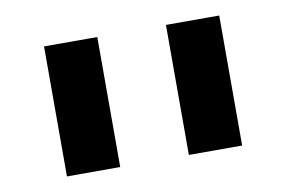

<svg xmlns="http://www.w3.org/2000/svg" viewBox="-47 -679 697 468"><g transform="rotate(-10 302.0 -445.0)"><path d="M85 -606H216.8V-284.2H85ZM386.7 -606H518.6V-284.2H386.7Z"/></g></svg>

Font: Arial
Style: Bold
Weight: 700
Designer: Steve Matteson
Foundry: Ascender Corporation
Version: Version 2.00.3